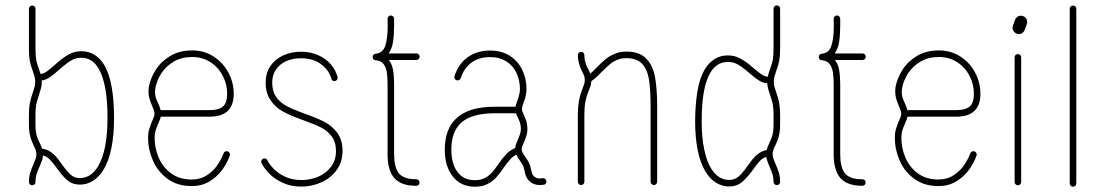

<svg xmlns="http://www.w3.org/2000/svg" viewBox="-20 -690 4122 716"><path d="M105 -78.1Q111.3 -93.3 113.5 -99.9Q115.7 -106.4 115.7 -113.8Q115.7 -122.1 113.5 -129.2Q111.3 -136.2 106 -146.5L97.7 -165.5Q87.9 -190.4 87.9 -225.6V-262.7Q87.9 -287.6 91.3 -305.4Q94.7 -323.2 100.6 -339.4Q107.9 -362.3 109.6 -368.2Q111.3 -374 111.3 -384.3Q111.3 -395 109.1 -403.3Q106.9 -411.6 101.1 -428.7Q94.7 -444.8 91.3 -462.4Q87.9 -480 87.9 -509.3V-657.2Q87.9 -662.6 91.6 -666Q95.2 -669.4 100.1 -669.4Q105.5 -669.4 108.9 -666Q112.3 -662.6 112.3 -657.2V-509.3Q112.3 -482.4 115 -467.5Q117.7 -452.6 123.5 -437.5Q125.5 -432.1 127.4 -426.3Q129.4 -420.4 131.3 -414.1Q142.6 -415 154.3 -423.3Q166 -431.6 186.5 -449.7L195.3 -457.5Q217.3 -476.6 237.8 -487.8Q258.3 -499 283.2 -499Q311.5 -499 333.3 -485.1Q355 -471.2 369.6 -446.3Q405.3 -383.8 405.3 -250.5Q405.3 -122.6 366.2 -57.1Q349.1 -29.3 326.4 -15.4Q303.7 -1.5 278.3 -1.5Q250.5 -1.5 231.7 -17.3Q212.9 -33.2 192.9 -61.5Q177.2 -83.5 166 -95Q154.8 -106.4 140.1 -110.4Q139.6 -100.6 137 -92.5Q134.3 -84.5 127.4 -68.4Q120.1 -52.2 116.2 -39.6Q112.3 -26.9 112.3 -11.2Q112.3 -6.3 108.9 -2.7Q105.5 1 100.1 1Q95.2 1 91.6 -2.7Q87.9 -6.3 87.9 -11.2Q87.9 -29.8 92.5 -45.4Q97.2 -61 105 -78.1ZM120.1 -174.3 126.5 -160.2Q132.8 -148.4 136.7 -135.7Q153.8 -133.3 167 -124.8Q180.2 -116.2 189.7 -105Q199.2 -93.8 212.4 -75.2Q230 -50.3 244.1 -38.1Q258.3 -25.9 278.3 -25.9Q297.9 -25.9 314.9 -36.6Q332 -47.4 345.7 -69.8Q380.9 -128.9 380.9 -250.5Q380.9 -377.4 348.1 -433.6Q324.7 -474.6 283.2 -474.6Q263.7 -474.6 247.3 -465.6Q231 -456.5 210.9 -439L201.7 -431.2Q182.1 -413.1 167 -402.6Q151.9 -392.1 135.7 -390.1V-384.3Q135.7 -371.1 133.3 -362.3Q130.9 -353.5 124 -331.5Q118.2 -315.4 115.2 -300.3Q112.3 -285.2 112.3 -262.7V-225.6Q112.3 -207.5 114.3 -196Q116.2 -184.6 120.1 -174.3Z M825.2 -126Q832 -126 835.4 -120.6Q838.9 -115.2 836.9 -109.9Q828.1 -84.5 810.3 -58.8Q792.5 -33.2 763.2 -14.6Q733.9 3.9 694.8 3.9Q641.6 3.9 604.7 -23.2Q567.9 -50.3 550 -91.8Q532.2 -133.3 532.2 -176.3Q532.2 -194.3 536.4 -208.3Q540.5 -222.2 547.9 -239.7Q551.3 -246.6 553.7 -253.7Q556.2 -260.7 556.2 -265.6Q556.2 -271.5 554 -278.1Q551.8 -284.7 547.4 -294.9Q541 -309.6 537.4 -322Q533.7 -334.5 533.7 -349.1Q533.7 -357.4 535.2 -366.7Q541.5 -399.4 561.3 -430.4Q581.1 -461.4 615.5 -481.7Q649.9 -502 696.8 -502Q741.2 -502 776.6 -479.2Q812 -456.5 831.8 -419.2Q851.6 -381.8 851.6 -340.3Q851.6 -254.9 761.7 -254.9H579.6Q577.1 -244.1 570.3 -229.5Q563.5 -213.9 560.1 -202.4Q556.6 -190.9 556.6 -176.3Q556.6 -138.2 571.8 -102.3Q586.9 -66.4 618.2 -43.5Q649.4 -20.5 694.8 -20.5Q726.6 -20.5 751 -36.1Q775.4 -51.8 790.5 -74Q805.7 -96.2 813.5 -117.7Q816.4 -126 825.2 -126ZM558.1 -347.2Q558.1 -335.9 561 -326.4Q564 -316.9 569.8 -304.7Q576.7 -290 579.1 -279.3H761.7Q795.4 -279.3 811.3 -292.7Q827.1 -306.2 827.1 -340.3Q827.1 -376 810.5 -407.7Q793.9 -439.5 764.2 -458.5Q734.4 -477.5 696.8 -477.5Q657.2 -477.5 627.9 -460.2Q598.6 -442.9 581.5 -416.3Q564.5 -389.6 559.6 -361.8Q558.1 -354 558.1 -347.2Z M954.1 -86.9Q954.1 -92.3 957.8 -95.7Q961.4 -99.1 966.3 -99.1Q973.6 -99.1 977.1 -92.3Q984.9 -76.7 1001.2 -59.8Q1017.6 -43 1043.9 -30.8Q1070.3 -18.6 1104.5 -18.6Q1136.7 -18.6 1166 -30.8Q1195.3 -43 1214.1 -67.4Q1232.9 -91.8 1232.9 -126.5Q1232.9 -160.2 1217 -181.4Q1201.2 -202.6 1177.2 -214.6Q1153.3 -226.6 1111.3 -241.7L1100.6 -245.6Q1060.1 -260.3 1033.4 -275.1Q1006.8 -290 988.8 -316.2Q970.7 -342.3 970.7 -382.3Q970.7 -417 987.8 -442.9Q1004.9 -468.8 1035.2 -482.9Q1065.4 -497.1 1103 -497.1Q1138.7 -497.1 1167.5 -483.9Q1196.3 -470.7 1214.4 -449.2Q1232.4 -427.7 1238.8 -402.8Q1240.2 -397.5 1236.6 -392.6Q1232.9 -387.7 1227.1 -387.7Q1217.8 -387.7 1215.3 -397Q1207 -428.7 1177.2 -450.7Q1147.5 -472.7 1102.1 -472.7Q1070.3 -472.7 1046.1 -461.4Q1022 -450.2 1008.5 -429.7Q995.1 -409.2 995.1 -382.3Q995.1 -349.6 1009.8 -328.6Q1024.4 -307.6 1047.6 -295.2Q1070.8 -282.7 1108.4 -269L1117.7 -265.6Q1163.1 -249.5 1190.7 -235.1Q1218.3 -220.7 1237.8 -194.6Q1257.3 -168.5 1257.3 -127.4Q1257.3 -85.4 1234.9 -55.2Q1212.4 -24.9 1177 -9.5Q1141.6 5.9 1104.5 5.9Q1064 5.9 1033.2 -8.8Q1002.4 -23.4 983.6 -43.2Q964.8 -63 955.6 -81.5Q954.1 -84.5 954.1 -86.9Z M1544.9 -478.5Q1544.9 -473.6 1541.5 -470Q1538.1 -466.3 1532.7 -466.3H1430.2Q1441.9 -450.7 1445.8 -428.5Q1449.7 -406.2 1449.7 -376V-348.6V-114.7Q1449.7 -67.9 1466.3 -44.9Q1475.6 -33.2 1491.7 -27.3Q1507.8 -21.5 1532.2 -21.5Q1537.6 -21.5 1541 -18.1Q1544.4 -14.6 1544.4 -9.3Q1544.4 -4.4 1541 -0.7Q1537.6 2.9 1532.2 2.9Q1502.4 2.9 1481.2 -5.1Q1460 -13.2 1446.8 -30.3Q1425.3 -59.6 1425.3 -114.7V-348.6V-375.5Q1425.3 -402.8 1422.4 -421.1Q1419.4 -439.5 1409.9 -451.7Q1400.4 -463.9 1380.9 -465.3Q1373 -465.8 1370.6 -473.1Q1369.6 -476.1 1369.6 -477.5Q1369.6 -482.4 1372.8 -485.8Q1376 -489.3 1380.9 -489.7Q1407.7 -491.7 1416.7 -519.3Q1425.8 -546.9 1425.8 -594.2L1425.3 -620.1Q1425.3 -625 1429 -628.7Q1432.6 -632.3 1437.5 -632.3Q1442.4 -632.3 1446 -628.7Q1449.7 -625 1449.7 -620.1V-596.2Q1449.7 -561 1445.8 -534.7Q1441.9 -508.3 1429.2 -490.7H1532.7Q1538.1 -490.7 1541.5 -487.3Q1544.9 -483.9 1544.9 -478.5Z M2017.6 -13.2Q2017.6 -8.3 2014.9 -4.9Q2012.2 -1.5 2007.3 -1Q2001 -0.5 1994.1 0Q1967.3 0 1951.7 -17.1Q1944.3 -25.4 1941.2 -33.9Q1938 -42.5 1935.5 -55.7Q1932.1 -68.8 1931.2 -71.3Q1928.7 -76.2 1921.9 -86.4Q1910.6 -101.6 1905.3 -113.3Q1892.1 -106.4 1882.1 -95.2Q1872.1 -84 1857.9 -64Q1842.8 -42 1830.1 -27.8Q1817.4 -13.7 1797.6 -3.7Q1777.8 6.3 1751 6.3Q1724.6 6.3 1704.1 -3.4Q1683.6 -13.2 1669.4 -30.8Q1638.7 -67.9 1638.7 -131.8Q1638.7 -208.5 1681.2 -248Q1727.1 -292 1825.2 -292H1902.3Q1903.8 -299.8 1909.7 -315.4L1913.6 -326.7Q1918.9 -344.7 1918.9 -357.9Q1918.9 -390.6 1906.2 -417.7Q1893.6 -444.8 1868.4 -460.9Q1843.3 -477.1 1807.6 -477.1Q1767.6 -477.1 1739.3 -457.3Q1710.9 -437.5 1698.2 -398.4Q1697.3 -395 1693.8 -392.6Q1690.4 -390.1 1686.5 -390.1Q1681.2 -390.1 1677.7 -393.8Q1674.3 -397.5 1674.3 -402.3Q1674.3 -404.8 1674.8 -406.2Q1690.4 -453.1 1725.1 -477.3Q1759.8 -501.5 1807.6 -501.5Q1850.6 -501.5 1881.3 -481.7Q1912.1 -461.9 1927.7 -429.2Q1943.4 -396.5 1943.4 -357.9Q1943.4 -340.8 1937 -319.8Q1936.5 -317.4 1932.1 -306.2Q1926.3 -290 1926.3 -283.2Q1926.3 -277.8 1929.4 -270.8Q1932.6 -263.7 1936.5 -254.9Q1946.8 -232.4 1946.8 -209Q1946.8 -196.3 1943.6 -185.5Q1940.4 -174.8 1934.6 -161.1Q1928.2 -146 1926.5 -141.6Q1924.8 -137.2 1925.8 -129.4Q1926.3 -125 1930.4 -117.9Q1934.6 -110.8 1939.5 -104Q1948.7 -91.3 1953.6 -81.1Q1957 -74.2 1960 -59.6Q1961.9 -50.3 1963.9 -44.4Q1965.8 -38.6 1970.2 -33.7Q1978 -24.4 1992.7 -24.4Q1998 -24.9 2003.4 -25.4Q2008.8 -26.4 2013.2 -22.5Q2017.6 -18.6 2017.6 -13.2ZM1688 -46.4Q1710 -18.1 1751 -18.1Q1772.5 -18.1 1787.6 -25.9Q1802.7 -33.7 1813.2 -45.2Q1823.7 -56.6 1838.4 -77.6Q1854.5 -101.1 1868.2 -115.5Q1881.8 -129.9 1901.4 -138.2Q1901.9 -146.5 1905.5 -155.5Q1909.2 -164.6 1912.1 -170.9Q1917.5 -184.1 1919.9 -191.7Q1922.4 -199.2 1922.4 -209Q1922.4 -219.7 1920.4 -227.8Q1918.5 -235.8 1914.1 -245.1Q1911.6 -250.5 1908.7 -256.6Q1905.8 -262.7 1904.3 -267.6H1825.2Q1736.8 -267.6 1697.8 -230.5Q1663.1 -197.3 1663.1 -131.8Q1663.1 -105 1669.4 -83Q1675.8 -61 1688 -46.4Z M2147 -496.6Q2152.3 -496.6 2155.8 -493.2Q2159.2 -489.7 2159.2 -484.4Q2159.2 -460.9 2169.4 -440.4Q2178.2 -424.3 2181.2 -415Q2192.4 -424.8 2205.1 -438.5Q2224.6 -458 2238.8 -469.7Q2252.9 -481.4 2272.5 -489.5Q2292 -497.6 2315.9 -497.6Q2364.7 -497.6 2389.6 -471.9Q2414.6 -446.3 2422.6 -403.1Q2430.7 -359.9 2430.7 -292.5V-12.2Q2430.7 -7.3 2427.2 -3.7Q2423.8 0 2418.5 0Q2413.6 0 2409.9 -3.7Q2406.2 -7.3 2406.2 -12.2V-292.5Q2406.2 -356 2400.1 -393.6Q2394 -431.2 2374.5 -452.1Q2355 -473.1 2315.9 -473.1Q2296.9 -473.1 2282 -467Q2267.1 -460.9 2255.9 -451.7Q2244.6 -442.4 2228 -425.8Q2218.3 -416 2207.3 -405.5Q2196.3 -395 2185.1 -387.2Q2184.6 -376 2182.4 -369.6Q2180.2 -363.3 2171.9 -342.8Q2166 -327.1 2162.6 -308.8Q2159.2 -290.5 2159.2 -261.2V-12.2Q2159.2 -7.3 2155.8 -3.7Q2152.3 0 2147 0Q2142.1 0 2138.4 -3.7Q2134.8 -7.3 2134.8 -12.2V-261.2Q2134.8 -314 2149.4 -351.6Q2157.7 -374 2159.2 -378.4Q2160.6 -382.8 2160.6 -392.1Q2160.6 -401.9 2158 -408.4Q2155.3 -415 2147.9 -429.7Q2142.6 -440.9 2138.7 -455.3Q2134.8 -469.7 2134.8 -484.4Q2134.8 -489.7 2138.4 -493.2Q2142.1 -496.6 2147 -496.6Z M2877 0.5Q2872.1 0.5 2868.4 -3.2Q2864.7 -6.8 2864.7 -11.7Q2864.7 -27.3 2860.8 -40Q2856.9 -52.7 2849.6 -68.8Q2845.7 -77.6 2842.3 -87.2Q2838.9 -96.7 2837.4 -105Q2823.7 -100.6 2813 -89.1Q2802.2 -77.6 2784.7 -52.7Q2764.6 -25.4 2745.8 -10Q2727.1 5.4 2699.2 5.4Q2673.8 5.4 2651.1 -8.1Q2628.4 -21.5 2611.3 -49.3Q2572.3 -113.3 2572.3 -238.8Q2572.3 -295.4 2580.3 -346.7Q2588.4 -397.9 2608.4 -431.6Q2622.6 -455.6 2644.3 -469.5Q2666 -483.4 2694.3 -483.4Q2719.2 -483.4 2739.7 -472.4Q2760.3 -461.4 2782.2 -442.9L2790.5 -435.5Q2809.6 -419.4 2820.6 -412.1Q2831.5 -404.8 2843.3 -403.8Q2845.2 -414.6 2853.5 -438Q2859.4 -453.1 2862.1 -468Q2864.7 -482.9 2864.7 -509.8V-657.7Q2864.7 -663.1 2868.4 -666.5Q2872.1 -669.9 2877 -669.9Q2882.3 -669.9 2885.7 -666.5Q2889.2 -663.1 2889.2 -657.7V-509.8Q2889.2 -480.5 2885.7 -462.9Q2882.3 -445.3 2876 -429.2Q2870.1 -412.1 2867.9 -403.8Q2865.7 -395.5 2865.7 -384.8Q2865.7 -374.5 2867.4 -368.7Q2869.1 -362.8 2876.5 -339.8Q2882.3 -323.7 2885.7 -305.9Q2889.2 -288.1 2889.2 -263.2V-226.1Q2889.2 -190.9 2879.4 -166L2871.1 -147Q2865.7 -136.7 2863.5 -129.6Q2861.3 -122.6 2861.3 -114.3Q2861.3 -106.9 2863.5 -100.3Q2865.7 -93.8 2872.1 -78.6Q2879.9 -61.5 2884.5 -45.9Q2889.2 -30.3 2889.2 -11.7Q2889.2 -6.8 2885.7 -3.2Q2882.3 0.5 2877 0.5ZM2631.8 -62Q2658.2 -19 2699.2 -19Q2719.2 -19 2733.2 -30.8Q2747.1 -42.5 2765.1 -67.4Q2779.3 -87.4 2788.1 -98.1Q2796.9 -108.9 2809.8 -118.2Q2822.8 -127.4 2838.9 -130.4Q2841.3 -140.6 2850.6 -160.6L2856.9 -174.8Q2860.8 -185.1 2862.8 -196.5Q2864.7 -208 2864.7 -226.1V-263.2Q2864.7 -285.6 2861.8 -300.8Q2858.9 -315.9 2853 -332Q2849.1 -343.3 2845.5 -355.5Q2841.8 -367.7 2841.3 -379.4Q2824.2 -380.9 2810.1 -389.9Q2795.9 -398.9 2774.4 -417.5L2766.6 -424.3Q2746.6 -441.4 2730.2 -450.2Q2713.9 -459 2694.3 -459Q2652.8 -459 2628.9 -418.9Q2596.7 -364.7 2596.7 -238.8Q2596.7 -177.7 2606 -133.3Q2615.2 -88.9 2631.8 -62Z M3208.5 -478.5Q3208.5 -473.6 3205.1 -470Q3201.7 -466.3 3196.3 -466.3H3093.8Q3105.5 -450.7 3109.4 -428.5Q3113.3 -406.2 3113.3 -376V-348.6V-114.7Q3113.3 -67.9 3129.9 -44.9Q3139.2 -33.2 3155.3 -27.3Q3171.4 -21.5 3195.8 -21.5Q3201.2 -21.5 3204.6 -18.1Q3208 -14.6 3208 -9.3Q3208 -4.4 3204.6 -0.7Q3201.2 2.9 3195.8 2.9Q3166 2.9 3144.8 -5.1Q3123.5 -13.2 3110.4 -30.3Q3088.9 -59.6 3088.9 -114.7V-348.6V-375.5Q3088.9 -402.8 3085.9 -421.1Q3083 -439.5 3073.5 -451.7Q3064 -463.9 3044.4 -465.3Q3036.6 -465.8 3034.2 -473.1Q3033.2 -476.1 3033.2 -477.5Q3033.2 -482.4 3036.4 -485.8Q3039.6 -489.3 3044.4 -489.7Q3071.3 -491.7 3080.3 -519.3Q3089.4 -546.9 3089.4 -594.2L3088.9 -620.1Q3088.9 -625 3092.5 -628.7Q3096.2 -632.3 3101.1 -632.3Q3106 -632.3 3109.6 -628.7Q3113.3 -625 3113.3 -620.1V-596.2Q3113.3 -561 3109.4 -534.7Q3105.5 -508.3 3092.8 -490.7H3196.3Q3201.7 -490.7 3205.1 -487.3Q3208.5 -483.9 3208.5 -478.5Z M3609.9 -126Q3616.7 -126 3620.1 -120.6Q3623.5 -115.2 3621.6 -109.9Q3612.8 -84.5 3595 -58.8Q3577.1 -33.2 3547.9 -14.6Q3518.6 3.9 3479.5 3.9Q3426.3 3.9 3389.4 -23.2Q3352.5 -50.3 3334.7 -91.8Q3316.9 -133.3 3316.9 -176.3Q3316.9 -194.3 3321 -208.3Q3325.2 -222.2 3332.5 -239.7Q3335.9 -246.6 3338.4 -253.7Q3340.8 -260.7 3340.8 -265.6Q3340.8 -271.5 3338.6 -278.1Q3336.4 -284.7 3332 -294.9Q3325.7 -309.6 3322 -322Q3318.4 -334.5 3318.4 -349.1Q3318.4 -357.4 3319.8 -366.7Q3326.2 -399.4 3345.9 -430.4Q3365.7 -461.4 3400.1 -481.7Q3434.6 -502 3481.4 -502Q3525.9 -502 3561.3 -479.2Q3596.7 -456.5 3616.5 -419.2Q3636.2 -381.8 3636.2 -340.3Q3636.2 -254.9 3546.4 -254.9H3364.3Q3361.8 -244.1 3355 -229.5Q3348.1 -213.9 3344.7 -202.4Q3341.3 -190.9 3341.3 -176.3Q3341.3 -138.2 3356.4 -102.3Q3371.6 -66.4 3402.8 -43.5Q3434.1 -20.5 3479.5 -20.5Q3511.2 -20.5 3535.6 -36.1Q3560.1 -51.8 3575.2 -74Q3590.3 -96.2 3598.1 -117.7Q3601.1 -126 3609.9 -126ZM3342.8 -347.2Q3342.8 -335.9 3345.7 -326.4Q3348.6 -316.9 3354.5 -304.7Q3361.3 -290 3363.8 -279.3H3546.4Q3580.1 -279.3 3595.9 -292.7Q3611.8 -306.2 3611.8 -340.3Q3611.8 -376 3595.2 -407.7Q3578.6 -439.5 3548.8 -458.5Q3519 -477.5 3481.4 -477.5Q3441.9 -477.5 3412.6 -460.2Q3383.3 -442.9 3366.2 -416.3Q3349.1 -389.6 3344.2 -361.8Q3342.8 -354 3342.8 -347.2Z M3775.9 1Q3771 1 3767.3 -2.7Q3763.7 -6.3 3763.7 -11.2V-476.1Q3763.7 -481.4 3767.3 -484.9Q3771 -488.3 3775.9 -488.3Q3781.2 -488.3 3784.7 -484.9Q3788.1 -481.4 3788.1 -476.1V-11.2Q3788.1 -6.3 3784.7 -2.7Q3781.2 1 3775.9 1ZM3779.3 -563Q3770 -563 3762.9 -570.1Q3755.9 -577.1 3755.9 -586.4Q3755.9 -589.8 3757.3 -594.2L3765.1 -615.7Q3767.6 -622.6 3773.4 -627Q3779.3 -631.3 3787.1 -631.3Q3796.9 -631.3 3803.7 -624.5Q3810.5 -617.7 3810.5 -607.9Q3810.5 -604.5 3809.1 -600.1L3801.3 -578.6Q3798.8 -571.8 3793 -567.4Q3787.1 -563 3779.3 -563Z M3981.4 6.3Q3976.6 6.3 3972.9 2.7Q3969.2 -1 3969.2 -5.9V-657.2Q3969.2 -662.6 3972.9 -666Q3976.6 -669.4 3981.4 -669.4Q3986.8 -669.4 3990.2 -666Q3993.7 -662.6 3993.7 -657.2V-5.9Q3993.7 -1 3990.2 2.7Q3986.8 6.3 3981.4 6.3Z"/></svg>

Font: Velvelyne Light
Style: Regular
Weight: 200
Designer: Manon Van der Borght et Mariel Nils
Foundry: Velvetyne
Version: Version 1.070